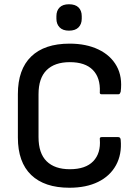

<svg xmlns="http://www.w3.org/2000/svg" viewBox="-20 -871 647 902"><path d="M306 11Q189 11 126.5 -49Q64 -109 64 -225V-429Q64 -545 126.5 -605.5Q189 -666 307 -666Q385 -666 442.5 -638.5Q500 -611 528 -560.5Q556 -510 547 -440Q546 -436 543.5 -432Q541 -428 536 -428H458Q447 -428 449 -439Q452 -506 416 -542.5Q380 -579 308 -579Q237 -579 199 -541.5Q161 -504 161 -428V-227Q161 -151 199 -113.5Q237 -76 308 -76Q382 -76 418 -113.5Q454 -151 449 -216Q447 -227 458 -227H535Q546 -227 547 -214Q553 -146 525 -95Q497 -44 441 -16.5Q385 11 306 11ZM304 -727Q275 -727 260 -742.5Q245 -758 245 -783V-795Q245 -821 260 -836Q275 -851 304 -851Q334 -851 349 -836Q364 -821 364 -795V-783Q364 -758 349 -742.5Q334 -727 304 -727Z"/></svg>

Font: Sofia Sans Semi Condensed SemiBold
Style: Regular
Weight: 600
Designer: Botio Nikoltchev, Ani Petrova
Foundry: lettersoup
Version: Version 4.100